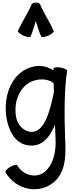

<svg xmlns="http://www.w3.org/2000/svg" viewBox="-20 -1049 549 1421"><path d="M207 -780C222 -816 234 -855 245 -893C257 -855 268 -816 284 -780C288 -772 311 -774 337 -785C363 -797 381 -812 377 -820C349 -887 306 -947 278 -1014C273 -1026 260 -1031 246 -1029C231 -1031 218 -1026 213 -1014C184 -947 142 -887 113 -820C110 -812 128 -797 154 -785C179 -774 203 -772 207 -780ZM377 -542C376 -540 376 -536 376 -529C334 -555 286 -567 236 -558C74 -529 -2 -347 29 -172C45 -82 89 6 175 24C280 47 344 -21 387 -126C388 -89 390 -54 391 -24C395 63 381 154 320 215C258 276 154 254 108 175C104 167 80 172 56 186C32 200 16 218 20 225C99 363 283 395 392 287C471 207 467 86 462 -27C455 -193 456 -404 477 -525C478 -533 457 -544 429 -549C402 -554 378 -551 377 -542ZM195 -75C144 -87 108 -131 99 -184C77 -309 137 -437 254 -458C298 -466 345 -460 377 -433C378 -413 378 -392 379 -369C348 -210 301 -52 195 -75Z"/></svg>

Font: Nupuram Condensed Medium
Style: Regular
Weight: 500
Width: 3
Designer: Santhosh Thottingal (santhosh.thottingal@gmail.com)
Foundry: SMC
Version: Version 1.000